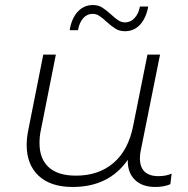

<svg xmlns="http://www.w3.org/2000/svg" viewBox="-20 -739 746 763"><path d="M662 -49 657 -7Q632 4 597 4Q544 4 515 -25.5Q486 -55 488 -104Q413 4 269 4Q181 4 133.5 -40.5Q86 -85 86 -163Q86 -190 92 -220L152 -522H202L142 -220Q137 -198 137 -170Q137 -108 173.5 -74.5Q210 -41 282 -41Q372 -41 431 -91.5Q490 -142 509 -238L566 -522H616L540 -144Q536 -128 536 -110Q536 -75 554.5 -57Q573 -39 610 -39Q640 -39 662 -49ZM403 -653Q387 -668 374.5 -676Q362 -684 348 -684Q326 -684 310.5 -666.5Q295 -649 290 -619H257Q264 -665 288.5 -692Q313 -719 349 -719Q370 -719 385.5 -709.5Q401 -700 422 -681Q438 -666 450.5 -658Q463 -650 477 -650Q499 -650 515 -667.5Q531 -685 536 -713H569Q561 -668 537 -641.5Q513 -615 477 -615Q455 -615 439.5 -624.5Q424 -634 403 -653Z"/></svg>

Font: Montserrat Alternates Light
Style: Italic
Weight: 300
Italic angle: -11.3°
Designer: Julieta Ulanovsky
Foundry: Julieta Ulanovsky
Version: Version 7.200